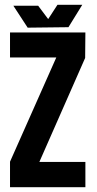

<svg xmlns="http://www.w3.org/2000/svg" viewBox="-20 -785 406 805"><path d="M96 -669 36 -761H140L182 -705L221 -765H325L267 -671ZM22 0V-107L216 -544H22V-649H338L337 -542L145 -106H338V0Z"/></svg>

Font: New Amsterdam
Style: Regular
Weight: 400
Designer: Vladimir Nikolic
Foundry: Vladimir Nikolic
Version: Version 1.000; ttfautohint (v1.8.4.7-5d5b)